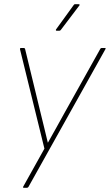

<svg xmlns="http://www.w3.org/2000/svg" viewBox="-20 -707 522 912"><path d="M93 185Q88 185 90 180L191 -1L75 -473Q74 -479 80 -479H93Q98 -479 99 -475L172 -174Q181 -139 189.5 -102.5Q198 -66 207 -30H208Q228 -65 247.5 -100.5Q267 -136 286 -170L457 -476Q459 -478 460 -478.5Q461 -479 464 -479H478Q480 -479 481.5 -478Q483 -477 481 -474L115 181Q112 185 108 185ZM249 -561Q246 -561 245.5 -563Q245 -565 246 -567L330 -683Q332 -687 336 -687H354Q357 -687 358 -685Q359 -683 357 -681L269 -565Q266 -561 262 -561Z"/></svg>

Font: Sofia Sans Thin
Style: Italic
Weight: 250
Italic angle: -9°
Version: Version 4.100-B